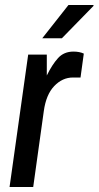

<svg xmlns="http://www.w3.org/2000/svg" viewBox="-20 -743 392 763"><path d="M92 -526H166V-443Q187 -486 210.5 -512Q234 -538 272 -538Q296 -538 313 -530L300 -435H270Q228 -435 195.5 -401Q163 -367 154 -301L112 0H18ZM252 -723H351L352 -720L226 -591H148Z"/></svg>

Font: Archivo Narrow Medium
Style: Italic
Weight: 500
Italic angle: -8°
Designer: Hector Gatti
Foundry: Omnibus-Type
Version: Version 2.001